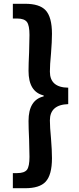

<svg xmlns="http://www.w3.org/2000/svg" viewBox="-20 -823 418 1016"><path d="M48 93H71Q109 93 123 75Q136 57 136 7Q136 -24 134 -85Q131 -147 131 -183Q131 -294 211 -313V-318Q131 -337 131 -448Q131 -485 134 -546Q136 -608 136 -638Q136 -688 123 -706Q109 -725 71 -725H48V-803H113Q189 -803 221 -769Q255 -733 255 -644Q255 -603 250 -541Q244 -480 244 -444Q244 -360 341 -359V-272Q244 -269 244 -186Q244 -151 250 -89Q255 -28 255 14Q255 103 221 139Q189 173 113 173H48Z"/></svg>

Font: `nÑOS-|
Style: Bold
Weight: 700
Designer: Ryoko NISHIZUKA ¬âXZm¬º[P (kana & ideographs); Paul D. Hunt (Latin, Greek & Cyrillic); Wenlong ZHANG _ e¬á¬ü¬ô (bopomof
Foundry: Adobe Systems Incorporated
Version: Version 1.00 June 24, 2014, initial release